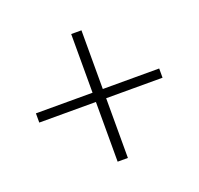

<svg xmlns="http://www.w3.org/2000/svg" viewBox="-95 -675 729 704"><g transform="rotate(-20 270.0 -323.0)"><path d="M250 -74V-307H29V-343H250V-572H290V-343H510V-307H290V-74Z"/></g></svg>

Font: DeepMind Serif Text
Style: Regular
Weight: 400
Designer: Frank Grießhammer / Modifications: Colophon Foundry
Foundry: Colophon Foundry
Version: Version 5.003; ttfautohint (v1.8.2)